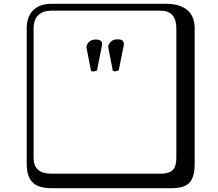

<svg xmlns="http://www.w3.org/2000/svg" viewBox="-20 -774 1140 1006"><path d="M582 -400 571 -403Q547 -523 547 -527Q547 -542 560 -555Q573 -568 596 -568Q611 -568 618.5 -563.5Q626 -559 627.5 -554Q629 -549 629 -540L602 -405ZM468 -399 457 -402Q433 -522 433 -526Q433 -541 446 -554Q459 -567 482 -567Q497 -567 504.5 -562.5Q512 -558 513.5 -553Q515 -548 515 -539L488 -404ZM249 -718Q204 -718 180 -694Q156 -670 156 -625V53Q156 136 249 136H821Q866 136 885 117Q904 98 904 53V-625Q904 -718 821 -718ZM1000 84Q1000 153 973.5 182.5Q947 212 881 212H249Q181 212 150.5 181.5Q120 151 120 84V-625Q120 -687 154 -720.5Q188 -754 249 -754H851Q921 -754 960.5 -722Q1000 -690 1000 -625Z"/></svg>

Font: Libertinus Keyboard
Style: Regular
Weight: 700
Designer: Philipp H. Poll
Foundry: Khaled Hosny
Version: Version 6.7